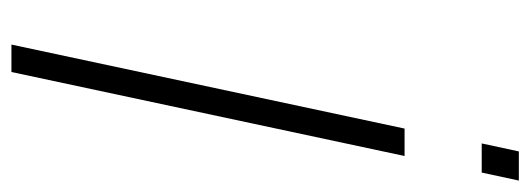

<svg xmlns="http://www.w3.org/2000/svg" viewBox="-316 -612 928 336"><g transform="rotate(90 148.0 -444.0)"><path d="M58 0 205 -688H253L106 0ZM231 -823 245 -888H296L282 -823Z"/></g></svg>

Font: Saira ExtraLight
Style: Italic
Weight: 200
Italic angle: -12°
Designer: Hector Gatti with collaboration of the Omnibus-Type team
Foundry: Omnibus-Type
Version: Version 1.100; ttfautohint (v1.8.3)